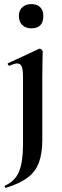

<svg xmlns="http://www.w3.org/2000/svg" viewBox="-20 -633 303 935"><path d="M188 -382Q188 -370 187 -342Q186 -314 186 -262V48Q186 114 169.5 158.5Q153 203 114.5 232Q76 261 8 282Q6 283 3.5 277.5Q1 272 4 271Q53 250 72.5 203Q92 156 92 71V-260Q92 -293 86 -308.5Q80 -324 63 -324Q56 -324 46.5 -321Q37 -318 26 -313Q22 -312 19 -318Q16 -324 19 -325L170 -395Q172 -396 173 -396Q178 -396 183 -391Q188 -386 188 -382ZM133 -495Q105 -495 88.5 -511Q72 -527 72 -556Q72 -582 88.5 -597.5Q105 -613 133 -613Q161 -613 176 -597.5Q191 -582 191 -556Q191 -495 133 -495Z"/></svg>

Font: Cormorant
Style: Bold
Weight: 700
Designer: Christian Thalmann (Catharsis Fonts)
Foundry: Catharsis Fonts
Version: Version 4.000